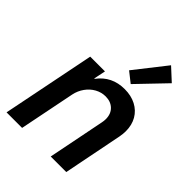

<svg xmlns="http://www.w3.org/2000/svg" viewBox="-225 -903 1015 1015"><g transform="rotate(45 282.5 -395.5)"><path d="M113.8 -521H224.1L210.4 -454.6H213.4Q268.6 -528.8 364.3 -528.8Q412.6 -528.8 449.2 -509.8Q485.8 -490.7 505.9 -456.1Q525.9 -421.4 525.9 -375.5Q525.9 -355 521.5 -332L455.6 0H339.4L402.8 -318.4Q405.8 -333 405.8 -345.7Q405.8 -384.8 382.1 -407.5Q358.4 -430.2 320.3 -430.2Q289.1 -430.2 261.2 -414.8Q233.4 -399.4 214.1 -372.3Q194.8 -345.2 188 -312L125.5 0H9.3ZM310.1 -615.2 448.2 -791 518.1 -726.6 367.7 -569.8Z"/></g></svg>

Font: Reddit Sans Chocolate SemiBold
Style: Italic
Weight: 600
Italic angle: -11.25°
Designer: Stephen Hutchings
Version: Version 1.013